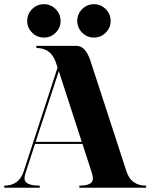

<svg xmlns="http://www.w3.org/2000/svg" viewBox="-20 -879 724 899"><path d="M364.7 -726.1Q341.8 -749 341.8 -781.2Q341.8 -813.5 364.7 -836.4Q387.7 -859.4 419.9 -859.4Q452.1 -859.4 475.1 -836.4Q498 -813.5 498 -781.2Q498 -749 475.1 -726.1Q452.1 -703.1 419.9 -703.1Q387.7 -703.1 364.7 -726.1ZM130.4 -726.1Q107.4 -749 107.4 -781.2Q107.4 -813.5 130.4 -836.4Q153.3 -859.4 185.5 -859.4Q217.8 -859.4 240.7 -836.4Q263.7 -813.5 263.7 -781.2Q263.7 -749 240.7 -726.1Q217.8 -703.1 185.5 -703.1Q153.3 -703.1 130.4 -726.1ZM362.8 -214.8 255.4 -545.9 147 -214.8ZM366.2 -205.1H144L100.6 -72.3Q94.7 -55.7 94.7 -43.9Q94.7 -9.8 166 -9.8V0H0V-9.8Q69.3 -9.8 90.8 -76.2L249.5 -562.5L241.2 -587.9Q217.8 -654.3 150.4 -654.3V-664.1H338.9Q380.9 -664.1 404.3 -591.8L572.3 -76.2Q593.8 -9.8 664.1 -9.8V0H351.6V-9.8Q415 -9.8 415 -43Q415 -54.2 409.2 -72.3Z"/></svg>

Font: spinwerad
Style: Bold
Weight: 700
Width: 7
Version: Version 0.3